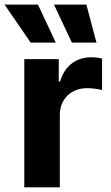

<svg xmlns="http://www.w3.org/2000/svg" viewBox="-43 -797 472 817"><path d="M60.4 -545.5H207V-450.3H212.7Q220.2 -475.9 233 -495Q245.7 -514.2 262.8 -527.2Q279.8 -540.1 300.4 -546.7Q321 -553.3 343.8 -553.3Q369 -553.3 391.3 -547.9V-413.7Q386 -415.5 378.4 -416.9Q370.7 -418.3 362 -419.4Q353.3 -420.5 344.3 -421.2Q335.2 -421.9 327.4 -421.9Q302.6 -421.9 281.2 -413.7Q259.9 -405.5 244.5 -390.6Q229 -375.7 220.3 -354.9Q211.6 -334.2 211.6 -308.6V0H60.4ZM118.6 -777.3 194.2 -615.8H87.4L-23.4 -777.3ZM324.6 -777.3 367.5 -615.8H262.8L186.8 -777.3Z"/></svg>

Font: Inter P
Style: Bold
Weight: 700
Designer: Rasmus Andersson
Foundry: rsms
Version: Version 3.018;git-588b23468